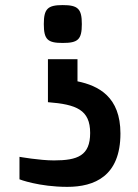

<svg xmlns="http://www.w3.org/2000/svg" viewBox="-20 -728 543 755"><path d="M226.6 -559.1C286.6 -559.1 301.8 -572.3 301.8 -633.3C301.8 -693.4 286.6 -708 226.6 -708C167.5 -708 152.3 -693.4 152.3 -633.3C152.3 -572.3 167.5 -559.1 226.6 -559.1ZM56.6 -22.9C55.7 -22.9 133.3 6.8 244.6 6.8C351.6 6.8 453.6 -35.2 453.6 -203.1C453.6 -347.2 367.7 -391.1 284.7 -408.2V-495.1H168.5V-326.2C280.3 -317.4 334.5 -296.4 334.5 -205.1C334.5 -116.2 285.6 -97.2 192.4 -97.2C135.3 -97.2 56.6 -111.3 56.6 -111.3Z"/></svg>

Font: Doppio One
Style: Regular
Weight: 400
Designer: Szymon Celej
Foundry: Sorkin Type Co
Version: Version 1.002